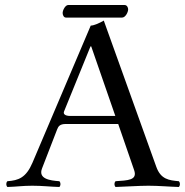

<svg xmlns="http://www.w3.org/2000/svg" viewBox="-20 -740 739 765"><path d="M466.6 -670C479.6 -670 490.6 -691 490.6 -703C490.6 -709 486.6 -720 476.6 -720H251.6C240.6 -720 229.6 -700 229.6 -688C229.6 -681 233.6 -670 242.6 -670ZM260.5 -278C238.5 -278 231.1 -286.1 235.3 -296.3L340.5 -555H343.5L439.5 -278ZM147.5 -69 207.5 -224C212.5 -237 218.5 -246 242.5 -246H451L514.5 -62C528.6 -21 488.1 -21.4 440.5 -18C434.5 -12 434.5 -1 440.5 5C477.5 4 532.5 0 571.5 0C612.5 0 655.5 4 692.5 5C698.5 -1 698.5 -12 692.5 -18C653.7 -21.5 620.5 -25 602.5 -76L393.5 -658C378.5 -649 354.5 -638 341.5 -638L109.5 -92C83.7 -31.3 53 -21 9.5 -18C3.5 -12 3.5 -1 9.5 5C46.5 4 69.5 0 108.5 0C149.5 0 179.5 4 216.5 5C222.5 -1 222.5 -12 216.5 -18C178.9 -20.6 131.3 -27.3 147.5 -69Z"/></svg>

Font: Libertinus Serif Display
Style: Regular
Weight: 400
Designer: Philipp H. Poll
Foundry: Khaled Hosny
Version: Version 6.1